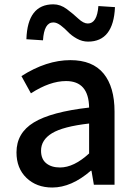

<svg xmlns="http://www.w3.org/2000/svg" viewBox="-20 -837 614 870"><path d="M216.8 12.7Q145.5 12.7 100.1 -30.8Q54.7 -74.2 54.7 -146.5Q54.7 -234.4 133.3 -282.2Q211.9 -330.1 383.8 -349.6Q381.8 -469.7 279.3 -469.7Q206.1 -469.7 120.1 -414.1L77.1 -492.2Q190.4 -564.5 298.8 -564.5Q399.4 -564.5 449.2 -503.9Q499 -443.4 499 -331.1V0H405.3L394.5 -63.5H391.6Q303.7 12.7 216.8 12.7ZM252 -78.1Q314.5 -78.1 383.8 -141.6V-277.3Q265.6 -263.7 215.8 -233.4Q166 -203.1 166 -154.3Q166 -116.2 189.5 -97.2Q212.9 -78.1 252 -78.1ZM378.9 -648.4Q352.5 -648.4 328.1 -662.1Q303.7 -675.8 288.6 -691.9Q273.4 -708 255.4 -721.7Q237.3 -735.4 221.7 -735.4Q179.7 -735.4 174.8 -654.3L99.6 -659.2Q104.5 -817.4 221.7 -817.4Q253.9 -817.4 282.7 -795.9Q311.5 -774.4 335 -752.4Q358.4 -730.5 377.9 -730.5Q419.9 -730.5 425.8 -809.6L501 -804.7Q494.1 -648.4 378.9 -648.4Z"/></svg>

Font: Gen Shin Gothic Medium
Style: Regular
Weight: 500
Designer: [Source Han Sans]
Ryoko NISHIZUKA  (kana & ideographs); Paul D. Hunt (Latin, Greek & Cyrillic); Wenlong ZHANG  (bopomofo
Version: Version 1.002.20150607